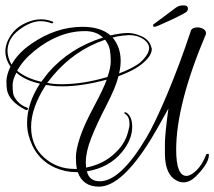

<svg xmlns="http://www.w3.org/2000/svg" viewBox="-66 -646 799 716"><path d="M-27 -398Q-46 -425 -46 -455Q-46 -485 -23.5 -517.5Q-1 -550 44 -566Q66 -574 87 -574Q108 -574 129 -566Q134 -564 132 -560Q130 -559 127 -559Q106 -567 86 -567Q48 -567 5 -534.5Q-38 -502 -38 -455Q-38 -444 -34 -430.5Q-30 -417 -23 -405Q1 -448 50 -482Q142 -546 242 -546Q309 -546 346 -514Q386 -523 411 -523Q436 -523 463.5 -510Q491 -497 498 -471Q500 -467 500 -463Q500 -439 467.5 -411Q435 -383 376 -362Q365 -319 330 -251.5Q295 -184 274.5 -132Q254 -80 254 -41Q254 -31 255 -21Q322 -34 366 -78Q404 -114 414 -164Q417 -174 417 -183Q417 -211 401 -221Q395 -225 398.5 -226.5Q402 -228 404 -227Q427 -213 427 -173Q427 -125 388 -78Q341 -21 258 -7Q267 30 306 30Q383 30 479 -131Q511 -184 558 -296Q605 -408 645 -529Q647 -540 662 -543Q677 -546 690.5 -539Q704 -532 702 -519Q591 -257 591 -88Q591 11 630 10Q647 9 668 -12Q689 -33 703 -70Q704 -72 707 -72Q713 -74 713 -68Q713 -39 671 5Q645 34 618 34Q605 34 592 27Q551 6 549 -68Q549 -77 549 -111Q549 -145 562 -241Q515 -156 497 -127Q388 50 303 50Q243 50 224 -4Q222 -4 219 -4Q177 -4 139 -21Q63 -55 40 -144Q35 -164 35 -187Q35 -261 83 -334Q28 -346 -5 -375Q-19 -348 -19 -329.5Q-19 -311 -17 -298Q-15 -285 -1.5 -269Q12 -253 36 -244Q41 -242 37.5 -238Q34 -234 28 -237Q-32 -268 -40 -311Q-42 -323 -42 -344Q-42 -365 -27 -398ZM221 -16Q217 -32 217 -59.5Q217 -87 232 -133Q247 -179 283.5 -247Q320 -315 332 -349Q239 -324 167 -324Q139 -324 125 -326.5Q111 -329 105 -329Q50 -244 50 -173Q50 -102 98 -59Q146 -16 212 -16Q216 -16 221 -16ZM251 -530Q153 -530 62 -456Q19 -421 -2 -382Q32 -354 88 -341Q108 -368 114 -375Q194 -467 318 -506Q293 -530 251 -530ZM110 -337Q131 -332 165 -332Q244 -332 335 -359Q347 -394 347 -417Q347 -440 344 -459Q341 -478 326 -498Q211 -459 130 -362ZM354 -506Q384 -470 384 -419Q384 -397 378 -372Q435 -394 459 -415Q490 -444 490 -467Q490 -479 481 -489Q458 -515 414 -515Q409 -515 390.5 -513Q372 -511 354 -506ZM635 -613Q635 -610 631.5 -604Q628 -598 572.5 -572Q517 -546 511 -546Q505 -546 505 -549.5Q505 -553 506 -555Q520 -565 550.5 -588Q581 -611 591.5 -618.5Q602 -626 618.5 -626Q635 -626 635 -613Z"/></svg>

Font: Lovers Quarrel
Style: Regular
Weight: 400
Designer: Robert E. Leuschke
Foundry: Robert E. Leuschke
Version: Version 1.001